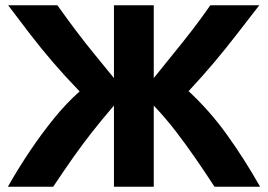

<svg xmlns="http://www.w3.org/2000/svg" viewBox="-20 -713 1023 733"><path d="M10 0Q49 -69 94 -136Q139 -203 187 -262Q235 -321 284 -364Q228 -422 182 -475.5Q136 -529 95 -582.5Q54 -636 11 -693H199Q239 -637 273 -592Q307 -547 341.5 -505Q376 -463 415 -415V-693H567V-415Q607 -465 642.5 -508.5Q678 -552 712.5 -596.5Q747 -641 783 -693H970Q922 -631 880.5 -577.5Q839 -524 796 -473Q753 -422 700 -365Q781 -290 848 -196.5Q915 -103 973 0H799Q758 -63 722.5 -114Q687 -165 650.5 -212.5Q614 -260 567 -310V0H415V-310Q367 -254 330.5 -207.5Q294 -161 259.5 -112Q225 -63 183 0Z"/></svg>

Font: Ubuntu Sans ExtraBold
Style: Regular
Weight: 800
Designer: Dalton Maag Ltd
Foundry: Dalton Maag Ltd
Version: Version 1.006; ttfautohint (v1.8.4.7-5d5b)